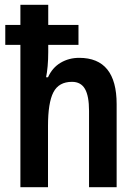

<svg xmlns="http://www.w3.org/2000/svg" viewBox="-20 -780 572 800"><path d="M181 -760V-676H307V-593H181V-563Q181 -532 178.5 -504.5Q176 -477 172 -458H180Q198 -498 232.5 -518.5Q267 -539 310 -539Q466 -539 466 -346V0H351V-318Q351 -380 334 -409.5Q317 -439 280 -439Q225 -439 202.5 -395.5Q180 -352 180 -255V0H65V-593H2V-676H65V-760Z"/></svg>

Font: Noto Sans Gujarati Condensed SemiBold
Style: Regular
Weight: 600
Width: 3
Designer: Jelle Bosma - Monotype Design Team, Universal Thirst
Foundry: Monotype Imaging Inc.
Version: Version 2.106; ttfautohint (v1.8.4.7-5d5b)